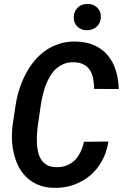

<svg xmlns="http://www.w3.org/2000/svg" viewBox="-20 -929 627 960"><path d="M522 -221.2 399.9 -220.2Q394 -192.4 382.3 -168.5Q370.6 -144.5 353.5 -127.4Q335.9 -110.4 312 -101.1Q288.1 -91.8 257.3 -93.3Q230.5 -94.2 212.9 -105Q195.3 -115.7 184.6 -133.3Q174.3 -150.4 169.7 -172.6Q165 -194.8 164.6 -218.3Q163.6 -241.2 165.3 -264.2Q167 -287.1 169.9 -306.2L184.1 -404.3Q187.5 -427.2 193.4 -452.1Q199.2 -477.1 208 -501Q216.8 -524.9 229.5 -546.6Q242.2 -568.4 259.8 -584.5Q276.9 -600.1 299.3 -609.4Q321.8 -618.7 350.6 -617.7Q380.9 -616.7 400.1 -605.7Q419.4 -594.7 430.7 -576.7Q441.9 -558.6 446 -534.7Q450.2 -510.7 450.7 -484.4L573.7 -483.9Q572.3 -534.7 558.8 -577.6Q545.4 -620.6 519 -651.9Q492.7 -683.6 452.9 -701.9Q413.1 -720.2 359.4 -721.2Q314.5 -722.2 276.4 -710Q238.3 -697.8 207 -675.8Q175.3 -653.3 150.4 -622.8Q125.5 -592.3 107.4 -557.1Q88.9 -521.5 76.4 -481.9Q64 -442.4 58.1 -403.3L43.5 -306.6Q38.6 -269.5 39.8 -231.9Q41 -194.3 49.8 -159.7Q58.1 -124.5 74 -94Q89.8 -63.5 114.7 -41Q138.7 -18.1 172.1 -4.4Q205.6 9.3 248.5 10.3Q301.8 11.7 348.4 -4.9Q395 -21.5 431.2 -51.8Q466.8 -82.5 490.5 -125.7Q514.2 -168.9 522 -221.2ZM348.6 -840.8Q348.6 -812.5 368.4 -794.7Q388.2 -776.9 416.5 -777.8Q444.8 -778.3 464.6 -796.9Q484.4 -815.4 484.4 -845.7Q484.4 -874.5 464.6 -892.3Q444.8 -910.2 416.5 -909.2Q385.7 -909.2 367.2 -889.6Q348.6 -870.1 348.6 -840.8Z"/></svg>

Font: Roboto Mono SemiBold
Style: Italic
Weight: 600
Italic angle: -10°
Monospace: yes
Designer: Google
Version: Version 3.000